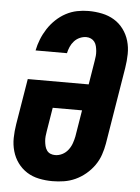

<svg xmlns="http://www.w3.org/2000/svg" viewBox="-53 -785 607 835"><g transform="rotate(5 250.0 -367.5)"><path d="M207 8Q207 8 207 8Q207 8 207 8Q177 8 148 2Q119 -4 95.5 -19Q72 -34 55.5 -56.5Q39 -79 31 -107Q23 -135 23.5 -164.5Q24 -194 29 -225L62 -425H328L345 -529Q347 -540 348 -551Q349 -562 348 -572.5Q347 -583 344.5 -593.5Q342 -604 336 -612Q330 -620 320.5 -624.5Q311 -629 300 -629Q286 -629 272 -623Q258 -617 247.5 -605.5Q237 -594 231 -580Q225 -566 222 -552H85Q90 -577 99.5 -601Q109 -625 123.5 -647.5Q138 -670 158 -689Q178 -708 201.5 -720.5Q225 -733 250 -738Q275 -743 300 -743Q330 -743 359 -737Q388 -731 412 -716.5Q436 -702 453 -679Q470 -656 478 -628.5Q486 -601 485.5 -571Q485 -541 480 -510L425 -175Q421 -151 412.5 -126Q404 -101 388.5 -79Q373 -57 352 -39.5Q331 -22 307 -11Q283 0 257.5 4Q232 8 207 8ZM209 -106Q225 -106 240 -113.5Q255 -121 265.5 -134.5Q276 -148 281.5 -163.5Q287 -179 290 -194L309 -310H181L164 -206Q162 -195 161 -184Q160 -173 161 -162.5Q162 -152 164.5 -141.5Q167 -131 173 -122.5Q179 -114 188.5 -110Q198 -106 209 -106Z"/></g></svg>

Font: Iosevka SS04 Heavy Oblique
Style: Regular
Weight: 900
Italic angle: -9°
Monospace: yes
Designer: Belleve Invis
Foundry: Belleve Invis
Version: Version 19.0.0; ttfautohint (v1.8.4)